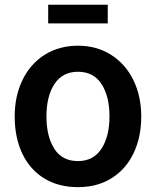

<svg xmlns="http://www.w3.org/2000/svg" viewBox="-20 -770 655 806"><path d="M307.3 -578.1Q228.1 -578.1 167.7 -540.1Q107.3 -502.1 74.5 -434.4Q41.7 -366.7 41.7 -281.2Q41.7 -191.7 74 -124.5Q106.3 -57.3 166.1 -20.8Q226 15.6 307.3 15.6Q388.5 15.6 448.4 -21.9Q508.3 -59.4 540.6 -126.6Q572.9 -193.8 572.9 -281.2Q572.9 -366.7 539.6 -434.4Q506.3 -502.1 445.8 -540.1Q385.4 -578.1 307.3 -578.1ZM307.3 -468.8Q372.9 -468.8 406.2 -417.2Q439.6 -365.6 439.6 -281.2Q439.6 -196.9 405.7 -145.3Q371.9 -93.8 307.3 -93.8Q240.6 -93.8 207.8 -145.8Q175 -197.9 175 -281.2Q175 -366.7 208.9 -417.7Q242.7 -468.8 307.3 -468.8ZM182.3 -750V-671.9H432.3V-750Z"/></svg>

Font: Vladivostok Bold
Style: Regular
Weight: 700
Width: 4
Designer: Michael Sharanda
Foundry: Michael Sharanda
Version: Version 1.005